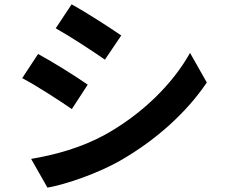

<svg xmlns="http://www.w3.org/2000/svg" viewBox="-20 -812 1040 882"><path d="M309 -792 236 -682C302 -645 406 -577 462 -538L537 -649C485 -685 375 -756 309 -792ZM123 -82 198 50C287 34 430 -16 532 -74C696 -168 837 -295 930 -433L853 -569C773 -426 634 -289 464 -194C355 -134 235 -101 123 -82ZM155 -564 82 -453C149 -418 253 -350 310 -311L383 -423C332 -459 222 -528 155 -564Z"/></svg>

Font: Source Han Sans CN
Style: Bold
Weight: 700
Designer: Ryoko NISHIZUKA 西塚涼子 (kana, bopomofo & ideographs); Paul D. Hunt (Latin, Greek & Cyrillic); Sandoll Communications 산돌커뮤니
Foundry: Adobe
Version: Version 2.001;hotconv 1.0.107;makeotfexe 2.5.65593